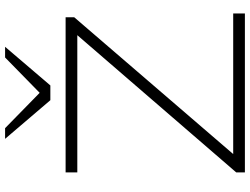

<svg xmlns="http://www.w3.org/2000/svg" viewBox="-134 -849 983 755"><g transform="rotate(-90 357.5 -471.5)"><path d="M57 0V-34L620 -686L623 -659H57V-705H667V-671L106 -19L102 -46H682V0ZM341 -765 189 -943H231L370 -807L509 -943H551L399 -765Z"/></g></svg>

Font: Nunito Sans 10pt Expanded ExtraLight
Style: Regular
Weight: 250
Width: 7
Designer: Vernon Adams
Foundry: Vernon Adams
Version: Version 3.101;gftools[0.9.27]